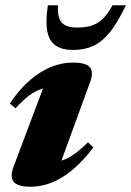

<svg xmlns="http://www.w3.org/2000/svg" viewBox="-20 -697 500 732"><path d="M31.5 -61 158.5 -398 191.5 -364Q162 -365 138.2 -357.8Q114.5 -350.5 91 -332.8Q67.5 -315 39 -284L17.5 -302.5Q55 -358 95.2 -392.2Q135.5 -426.5 176.5 -442.5Q217.5 -458.5 258 -458.5Q307 -458.5 322.5 -440.8Q338 -423 323.5 -384L197 -37.5L161 -78Q189.5 -77.5 213.5 -84.5Q237.5 -91.5 261.8 -108.5Q286 -125.5 315.5 -154.5L336 -135Q296.5 -83 256.8 -49.8Q217 -16.5 177 -0.8Q137 15 97 15Q48 15 32.5 -3.5Q17 -22 31.5 -61ZM276 -592Q309 -592 332.5 -600.5Q356 -609 374.2 -627.8Q392.5 -646.5 409 -677H460Q429.5 -612.5 399.8 -575.2Q370 -538 336.2 -522.2Q302.5 -506.5 259 -506.5Q217 -506.5 192.5 -523.2Q168 -540 160.5 -577.2Q153 -614.5 162.5 -677H201Q199.5 -646.5 205.8 -627.8Q212 -609 229 -600.5Q246 -592 276 -592Z"/></svg>

Font: Newsreader 24pt ExtraBold
Style: Italic
Weight: 800
Italic angle: -17°
Designer: Hugues Gentile
Foundry: Production Type
Version: Version 1.003